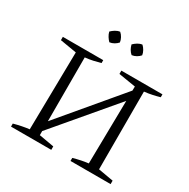

<svg xmlns="http://www.w3.org/2000/svg" viewBox="-187 -1029 1186 1202"><g transform="rotate(30 406.0 -428.0)"><path d="M196 -32V-103L626 -614V-540ZM48 0V-22Q77 -30 104.5 -35.5Q132 -41 158 -44L167 -605L48 -625V-649H340V-628Q316 -621 288.5 -615Q261 -609 231 -606V-44L339 -25V0ZM478 0V-22Q506 -30 532.5 -35.5Q559 -41 585 -44L594 -605L471 -625V-649H768V-628Q744 -621 716 -615Q688 -609 659 -606V-44L768 -25V0ZM343 -856Q356 -845 364.5 -829Q373 -813 375 -797Q365 -785 349.5 -776Q334 -767 317 -765Q306 -776 296.5 -791Q287 -806 283 -823Q295 -835 310.5 -844.5Q326 -854 343 -856ZM504 -856Q516 -845 525 -829Q534 -813 536 -797Q526 -785 510.5 -776Q495 -767 478 -765Q465 -776 456.5 -791Q448 -806 444 -823Q456 -835 471.5 -844.5Q487 -854 504 -856Z"/></g></svg>

Font: Piazzolla 24pt Light
Style: Regular
Weight: 300
Designer: Juan Pablo del Peral
Foundry: Huerta Tipografica
Version: Version 2.005